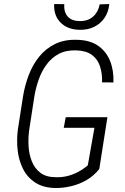

<svg xmlns="http://www.w3.org/2000/svg" viewBox="-20 -917 616 947"><path d="M509.8 -338.9 469.7 -83.5Q443.8 -50.8 408.9 -30Q374 -9.3 333.7 0.7Q293.5 10.7 252.9 10.3Q193.8 9.3 154.5 -16.1Q115.2 -41.5 94 -83.3Q72.8 -125 67.1 -175.5Q61.5 -226.1 67.9 -276.4L93.3 -439.9Q102.1 -494.6 121.3 -545.7Q140.6 -596.7 172.6 -636.7Q204.6 -676.8 251 -699.7Q297.4 -722.7 359.9 -720.7Q423.3 -719.2 463.4 -691.7Q503.4 -664.1 522.5 -617.4Q541.5 -570.8 539.6 -510.3L483.4 -510.7Q484.9 -554.7 473.1 -590.1Q461.4 -625.5 433.3 -646.2Q405.3 -667 356.9 -668.5Q306.6 -670.4 270.5 -651.4Q234.4 -632.3 210 -599.1Q185.5 -565.9 171.1 -525.1Q156.7 -484.4 149.4 -440.9L124 -275.9Q118.7 -237.8 120.8 -197.5Q123 -157.2 136.7 -122.1Q150.4 -86.9 179 -64.9Q207.5 -43 255.4 -43Q285.2 -42 312.7 -48.8Q340.3 -55.7 365.5 -69.1Q390.6 -82.5 413.1 -101.6L445.8 -286.6H294.4L304.2 -338.9ZM471.7 -895.5 519 -897Q515.1 -856.9 495.1 -828.1Q475.1 -799.3 443.6 -784.2Q412.1 -769 371.6 -770Q314.5 -771 279.5 -804.9Q244.6 -838.9 247.1 -897L296.9 -896.5Q294.4 -857.9 313.7 -835.7Q333 -813.5 373 -813Q413.6 -812.5 439 -835Q464.4 -857.4 471.7 -895.5Z"/></svg>

Font: Roboto Condensed Light
Style: Italic
Weight: 300
Italic angle: -12°
Designer: Christian Robertson
Foundry: Google
Version: Version 3.0; 2020